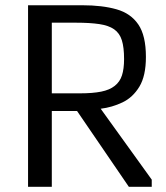

<svg xmlns="http://www.w3.org/2000/svg" viewBox="-20 -722 641 742"><path d="M88.4 0V-701.7H298.3Q375.5 -701.7 430.4 -686Q485.4 -670.4 514.6 -627.4Q543.9 -584.5 543.9 -502Q543.9 -428.7 518.6 -387Q493.2 -345.2 453.1 -326.2Q413.1 -307.1 369.1 -301.8L566.4 -27.8V0H478L277.8 -293H180.2V0ZM180.2 -361.3H289.6Q338.4 -361.3 371.1 -367.9Q403.8 -374.5 423.3 -390.1Q443.4 -405.8 451.4 -430.9Q459.5 -456.1 459.5 -493.7Q459.5 -539.1 450.9 -566.4Q442.4 -593.8 420.9 -608.9Q399.9 -623.5 363.8 -628.9Q327.6 -634.3 273.9 -634.3H180.2Z"/></svg>

Font: Mako
Style: Regular
Weight: 400
Designer: vernon adams
Foundry: vernon adams
Version: Version 1.100; ttfautohint (v1.8.4.7-5d5b);gftools[0.9.33]